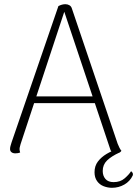

<svg xmlns="http://www.w3.org/2000/svg" viewBox="-20 -721 653 914"><path d="M291 -701Q302 -701 310.5 -696Q319 -691 322 -681L540 -37Q544 -27 548.5 -18Q553 -9 558 -3Q554 3 548 6Q542 9 534 9Q524 9 515.5 4Q507 -1 505 -10L280 -683H292L78 -35Q77 -30 75 -23.5Q73 -17 73 -11Q73 -7 74 -2.5Q75 2 76 5Q71 7 65.5 8Q60 9 53 9Q41 9 34 3Q27 -3 28 -14Q28 -20 30.5 -28Q33 -36 35 -43L258 -692Q275 -701 291 -701ZM136 -262H444V-230H136ZM513 173Q493 173 473.5 165.5Q454 158 442 141Q430 124 430 99Q430 69 446 48Q462 27 487 12Q512 -3 538 -11L549 5Q510 23 489.5 43Q469 63 469 93Q469 116 482 131Q495 146 521 146Q553 146 574 127.5Q595 109 604 94Q609 98 611.5 102.5Q614 107 612 114Q599 142 572 157.5Q545 173 513 173Z"/></svg>

Font: Arima Thin ExtraLight
Style: Regular
Weight: 250
Version: Version 1.100